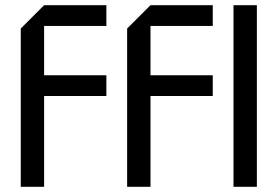

<svg xmlns="http://www.w3.org/2000/svg" viewBox="-20 -720 1070 740"><path d="M60 0V-610L150 -700H390V-620H150V-430H390V-350H150V0ZM470 0V-610L560 -700H800V-620H560V-430H800V-350H560V0ZM880 0V-700H970V0Z"/></svg>

Font: Tektur
Style: Regular
Weight: 400
Designer: Adam Jagosz
Foundry: Adam Jagosz
Version: Version 1.005;gftools[0.9.30]